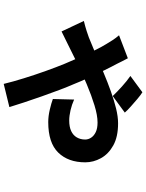

<svg xmlns="http://www.w3.org/2000/svg" viewBox="104 -806 791 1040"><g transform="rotate(90 500.0 -286.5)"><path d="M500.8 -501Q479 -524 449.2 -550.9Q419.4 -577.8 392 -596.8L480.3 -661.8Q494.9 -652.8 516.2 -634.9Q537.5 -616.9 557.9 -598.6Q578.3 -580.4 590.4 -566.5ZM296.1 -583Q303.4 -569.1 312.2 -552.2Q321 -535.2 326 -524.4Q340.8 -497.3 361.2 -455.6Q381.6 -413.8 401.9 -369.8Q422.2 -325.8 436.1 -290.5Q450.4 -257.9 467.8 -211.9Q485.2 -166 502.6 -116.4Q519.9 -66.9 535.2 -20.9Q550.6 25.1 560.6 58.7L435 89.4Q422.8 38.9 404.3 -20.4Q385.9 -79.8 365.1 -137.9Q344.3 -196 325.5 -241.8Q309.8 -279.5 291.1 -321.5Q272.5 -363.6 253.9 -401.9Q235.3 -440.2 219.4 -465.7Q211.1 -480.2 198.5 -499.5Q185.9 -518.9 171.6 -535.3ZM94 -344.7Q122.7 -351.6 147.7 -359.6Q172.7 -367.6 182.9 -371.6Q226.9 -389.2 276.1 -410.1Q325.3 -431.1 375.7 -452.2Q426 -473.4 475.1 -490.9Q524.3 -508.4 568.4 -519.3Q612.5 -530.1 648.6 -530.1Q721.8 -530.1 768.4 -504Q815 -477.9 837.4 -437.2Q859.8 -396.5 859.8 -352.4Q859.8 -260 806.9 -205.9Q754.1 -151.8 641.9 -151.8Q610 -151.8 574.3 -160.2Q538.6 -168.6 516.8 -176.8L519.8 -292Q546.8 -279.7 577.6 -272.5Q608.5 -265.4 633 -265.4Q667.7 -265.4 690.5 -276.1Q713.4 -286.8 724.8 -306.6Q736.3 -326.4 736.3 -351.8Q736.3 -369 726.1 -384.3Q716 -399.6 695.8 -409.3Q675.6 -418.9 643.9 -418.9Q605.2 -418.9 551.2 -402.3Q497.1 -385.8 437 -360.4Q376.9 -335.1 319.9 -307.4Q263 -279.8 218 -256.9Q173.1 -234 150.9 -223.9Z"/></g></svg>

Font: Noto Sans JP
Style: Regular
Weight: 100
Designer: Ryoko NISHIZUKA 西塚涼子 (kana, bopomofo & ideographs); Paul D. Hunt (Latin, Greek & Cyrillic); Sandoll Communications 산돌커뮤니
Foundry: Adobe
Version: Version 2.004;hotconv 1.0.118;makeotfexe 2.5.65603